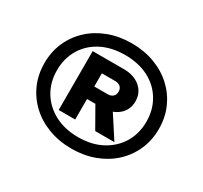

<svg xmlns="http://www.w3.org/2000/svg" viewBox="-132 -949 1056 997"><g transform="rotate(30 396.0 -450.5)"><path d="M396 -135Q322 -135 259 -158.5Q196 -182 150 -224.5Q104 -267 78.5 -324.5Q53 -382 53 -451Q53 -519 78.5 -576.5Q104 -634 150 -676.5Q196 -719 259 -742.5Q322 -766 396 -766Q470 -766 533 -742.5Q596 -719 642 -676.5Q688 -634 713.5 -576.5Q739 -519 739 -451Q739 -382 713.5 -324.5Q688 -267 642 -224.5Q596 -182 533 -158.5Q470 -135 396 -135ZM396 -204Q477 -204 537 -236Q597 -268 630.5 -323.5Q664 -379 664 -451Q664 -522 630.5 -578Q597 -634 537 -665Q477 -696 396 -696Q316 -696 255.5 -665Q195 -634 161.5 -578Q128 -522 128 -451Q128 -379 161.5 -323.5Q195 -268 255.5 -236Q316 -204 396 -204ZM239 -629H338V-276H239ZM426 -399H313V-474H418Q438 -474 449.5 -484.5Q461 -495 461 -514Q461 -532 449.5 -542.5Q438 -553 418 -553H313V-629H426Q487 -629 524.5 -597Q562 -565 562 -514Q562 -462 524.5 -430.5Q487 -399 426 -399ZM364 -441H466L573 -276H458Z"/></g></svg>

Font: Unbounded
Style: Bold
Weight: 700
Designer: Luke Prowse, Jean-Baptiste Morizot, Fátima Lázaro, Florian Runge
Foundry: NaN
Version: Version 1.700